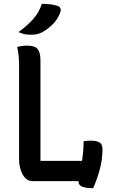

<svg xmlns="http://www.w3.org/2000/svg" viewBox="-20 -949 590 1006"><path d="M151 0Q127 0 111.5 -17Q96 -34 88 -60.5Q80 -87 80 -113V-596Q80 -629 78 -653.5Q76 -678 70 -703Q82 -706 94.5 -708Q107 -710 122 -710Q164 -710 178 -691Q192 -672 192 -633V-106H410Q413 -127 415.5 -152.5Q418 -178 418 -209Q433 -212 455 -212Q487 -212 502 -202.5Q517 -193 517 -167Q517 -114 503 -62Q489 -10 468 37Q428 37 409.5 28.5Q391 20 392 4Q392 2 392 0ZM199 -929Q250 -929 282 -918Q294 -914 297 -903.5Q300 -893 295 -882Q283 -850 259.5 -825Q236 -800 203 -781Q188 -773 174 -770Q160 -767 141 -767Q124 -767 109 -770Q94 -773 77 -781Q124 -815 155 -850.5Q186 -886 199 -929Z"/></svg>

Font: Recursive Sn Csl St Med
Style: Regular
Weight: 500
Version: Version 1.079;hotconv 1.0.112;makeotfexe 2.5.65598; ttfautoh